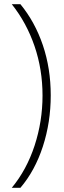

<svg xmlns="http://www.w3.org/2000/svg" viewBox="-20 -734 306 912"><path d="M221 -281Q221 -153 183.5 -38Q146 77 77 158H36Q107 72 144.5 -43Q182 -158 182 -280Q182 -404 144 -515Q106 -626 36 -714H77Q146 -630 183.5 -519.5Q221 -409 221 -281Z"/></svg>

Font: Noto Sans Lao Looped SemiCondensed ExtraLight
Style: Regular
Weight: 200
Width: 4
Designer: Mark Frömberg, Ben Mitchell
Foundry: The Fontpad Ltd
Version: Version 1.002; ttfautohint (v1.8.4.7-5d5b)